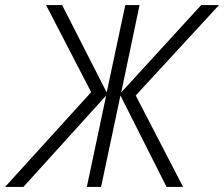

<svg xmlns="http://www.w3.org/2000/svg" viewBox="-60 -734 880 754"><path d="M-40 0 298 -372 121 -714H184L359 -371L432 -714H488L416 -371L730 -714H800L473 -359L659 0H594L413 -359L337 0H281L357 -359L32 0Z"/></svg>

Font: Noto Sans Display Light
Style: Italic
Weight: 300
Italic angle: -12°
Designer: Monotype Design Team
Foundry: Monotype Imaging Inc.
Version: Version 2.003